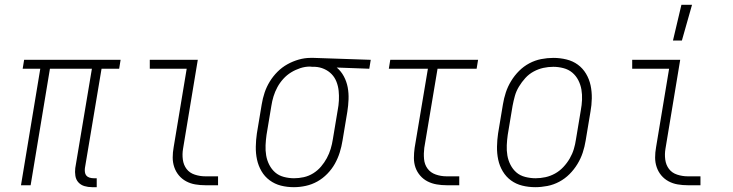

<svg xmlns="http://www.w3.org/2000/svg" viewBox="-20 -768 3040 796"><path d="M362 8Q345 8 330 3.5Q315 -1 305 -12Q295 -23 292.5 -39Q290 -55 292 -71L361 -483H187L107 0H67L147 -483H74L80 -520H480L474 -483H401L332 -71Q331 -63 332 -54.5Q333 -46 338 -40Q343 -34 351.5 -31.5Q360 -29 369 -29H381V8Z M832 0Q810 0 789.5 -3.5Q769 -7 751.5 -16.5Q734 -26 721.5 -41Q709 -56 702.5 -75Q696 -94 696 -115Q696 -136 700 -158L754 -483H601V-520H800L739 -152Q735 -129 738 -106.5Q741 -84 753.5 -67.5Q766 -51 787.5 -44Q809 -37 831 -37H884V0Z M1198 8Q1170 8 1144.5 1.5Q1119 -5 1098 -20.5Q1077 -36 1064 -58.5Q1051 -81 1045.5 -106.5Q1040 -132 1040.5 -160Q1041 -188 1045 -215L1065 -335Q1069 -360 1077 -384Q1085 -408 1098.5 -430Q1112 -452 1130.5 -470.5Q1149 -489 1171.5 -501.5Q1194 -514 1218.5 -521Q1243 -528 1267 -528H1281L1517 -520L1511 -483L1376 -488Q1394 -473 1405.5 -451.5Q1417 -430 1421.5 -406Q1426 -382 1425 -356Q1424 -330 1420 -305L1400 -185Q1396 -160 1388.5 -136Q1381 -112 1368.5 -89.5Q1356 -67 1337 -47.5Q1318 -28 1295.5 -15.5Q1273 -3 1248 2.5Q1223 8 1199 8ZM1199 -29Q1219 -29 1239.5 -33.5Q1260 -38 1278.5 -49.5Q1297 -61 1311 -77.5Q1325 -94 1335 -112.5Q1345 -131 1351 -151Q1357 -171 1360 -191L1380 -311Q1384 -331 1385 -351.5Q1386 -372 1384 -391.5Q1382 -411 1375 -429Q1368 -447 1355 -460.5Q1342 -474 1324 -482Q1306 -490 1286 -491H1275Q1272 -491 1269.5 -491.5Q1267 -492 1265 -492Q1245 -492 1225 -485.5Q1205 -479 1187 -468Q1169 -457 1154.5 -441Q1140 -425 1130 -406.5Q1120 -388 1114 -368.5Q1108 -349 1105 -329L1085 -209Q1082 -188 1081 -166Q1080 -144 1083.5 -123.5Q1087 -103 1096.5 -84.5Q1106 -66 1121 -53Q1136 -40 1157 -34.5Q1178 -29 1199 -29Z M1832 0Q1811 0 1790.5 -3.5Q1770 -7 1752.5 -16Q1735 -25 1722 -40Q1709 -55 1702.5 -73.5Q1696 -92 1696 -113Q1696 -134 1699 -155L1754 -483H1592L1598 -520H1962L1956 -483H1794L1739 -155Q1736 -132 1738 -109Q1740 -86 1752.5 -69Q1765 -52 1786.5 -44.5Q1808 -37 1831 -37H1884V0Z M2199 8Q2171 8 2145 1.5Q2119 -5 2098.5 -20Q2078 -35 2064.5 -57.5Q2051 -80 2045.5 -106Q2040 -132 2040.5 -160Q2041 -188 2045 -215L2065 -335Q2069 -360 2077 -384.5Q2085 -409 2099 -432Q2113 -455 2132 -474Q2151 -493 2174.5 -505.5Q2198 -518 2223.5 -523Q2249 -528 2274 -528Q2302 -528 2328.5 -521.5Q2355 -515 2375.5 -500Q2396 -485 2409.5 -462.5Q2423 -440 2428.5 -414Q2434 -388 2433.5 -360Q2433 -332 2428 -305L2408 -185Q2404 -160 2396 -135.5Q2388 -111 2374 -88Q2360 -65 2341 -46Q2322 -27 2298.5 -14.5Q2275 -2 2249.5 3Q2224 8 2199 8ZM2200 -29Q2221 -29 2241.5 -33.5Q2262 -38 2281 -48.5Q2300 -59 2315.5 -75.5Q2331 -92 2342 -111Q2353 -130 2359 -150Q2365 -170 2368 -191L2388 -311Q2392 -332 2393 -354Q2394 -376 2390.5 -396.5Q2387 -417 2377.5 -435.5Q2368 -454 2352.5 -467Q2337 -480 2316 -485.5Q2295 -491 2274 -491Q2253 -491 2232.5 -486.5Q2212 -482 2192.5 -471.5Q2173 -461 2158 -444.5Q2143 -428 2131.5 -409Q2120 -390 2114.5 -370Q2109 -350 2105 -329L2085 -209Q2082 -188 2081 -166Q2080 -144 2083.5 -123.5Q2087 -103 2096.5 -84.5Q2106 -66 2121 -53Q2136 -40 2157.5 -34.5Q2179 -29 2200 -29Z M2832 0Q2810 0 2789.5 -3.5Q2769 -7 2751.5 -16.5Q2734 -26 2721.5 -41Q2709 -56 2702.5 -75Q2696 -94 2696 -115Q2696 -136 2700 -158L2754 -483H2601V-520H2800L2739 -152Q2735 -129 2738 -106.5Q2741 -84 2753.5 -67.5Q2766 -51 2787.5 -44Q2809 -37 2831 -37H2884V0ZM2770 -600 2805 -748H2849L2807 -600Z"/></svg>

Font: Iosevka Curly Slab Extralight
Style: Italic
Weight: 200
Italic angle: -9°
Monospace: yes
Designer: Belleve Invis
Foundry: Belleve Invis
Version: Version 22.1.2; ttfautohint (v1.8.4)